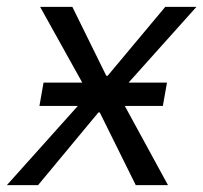

<svg xmlns="http://www.w3.org/2000/svg" viewBox="-45 -540 593 560"><path d="M70 -231H182L-25 0H66L242 -212H246L351 0H445L319 -231H430L442 -299H330L528 -520H437L269 -319H265L166 -520H72L195 -299H82Z"/></svg>

Font: Fixel Display 20240404
Style: Italic
Weight: 400
Italic angle: -10°
Designer: AlfaBravo + MacPaw
Foundry: Kyrylo Tkachov, Marchela Mozhyna, Serhii Makarenko, Maria Weinstein, Zakhar Kryvoshyya
Version: Version 1.211;Glyphs 3.2 (3225)